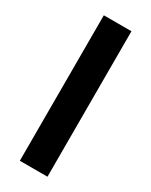

<svg xmlns="http://www.w3.org/2000/svg" viewBox="-142 -540 454 576"><g transform="rotate(30 85.0 -252.0)"><path d="M37.1 0V-503.9H132.8V0Z"/></g></svg>

Font: Post No Bills Jaffna
Style: Bold
Weight: 700
Designer: Kosala Senevirathne, Siva Puranthara, Lasantha Premarathna, Tharique Azeez
Foundry: Mooniak
Version: Version 1.220 ; ttfautohint (v1.6)